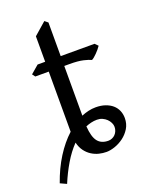

<svg xmlns="http://www.w3.org/2000/svg" viewBox="-162 -694 652 851"><g transform="rotate(-20 164.0 -268.5)"><path d="M225.1 -134.3Q210.9 -134.3 197.5 -131.1Q184.1 -127.9 171.4 -122.6Q174.8 -72.3 191.7 -50.8Q208.5 -29.3 241.7 -29.3Q251 -29.3 259.5 -33Q268.1 -36.6 274.4 -43.2Q280.8 -49.8 284.4 -58.8Q288.1 -67.9 288.1 -78.1Q288.1 -87.9 283.2 -97.9Q278.3 -107.9 270 -116Q261.7 -124 250.2 -129.2Q238.8 -134.3 225.1 -134.3ZM295.4 -390.6Q283.7 -396.5 259.8 -402.1Q235.8 -407.7 196.3 -407.7H170.9V-173.3Q187.5 -180.2 204.3 -184.1Q221.2 -188 238.3 -188Q263.7 -188 283.4 -181.2Q303.2 -174.3 316.7 -162.6Q330.1 -150.9 337.2 -134.5Q344.2 -118.2 344.2 -99.1Q344.2 -71.8 331.1 -50.5Q317.9 -29.3 298.6 -14.9Q279.3 -0.5 257.1 7.1Q234.9 14.6 217.3 14.6Q200.2 14.6 182.1 10.3Q164.1 5.9 147.9 -4.4Q131.8 -14.6 119.6 -31Q107.4 -47.4 101.6 -71.3Q71.8 -40.5 47.4 0.7Q22.9 42 3.9 87.9L-25.9 74.2Q-3.9 11.2 27.8 -39.1Q59.6 -89.4 97.7 -124V-407.7H34.2L23.9 -421.4L62 -454.1H97.7V-574.2L155.8 -625L170.9 -612.8V-454.1H330.6L344.7 -439.9Q340.3 -433.1 333.7 -425.3Q327.1 -417.5 320.3 -410.6Q313.5 -403.8 306.9 -398.2Q300.3 -392.6 295.4 -390.6Z"/></g></svg>

Font: Gentium Unicode
Style: Regular
Weight: 400
Version: Version 1.009